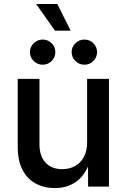

<svg xmlns="http://www.w3.org/2000/svg" viewBox="-20 -935 635 962"><path d="M254.9 7.3Q200.2 7.3 158 -15.9Q115.7 -39.1 92.3 -85Q68.8 -130.9 68.8 -198.2V-540H177.7V-211.9Q177.7 -152.8 208.3 -120.1Q238.8 -87.4 291.5 -87.4Q327.6 -87.4 355.7 -102.8Q383.8 -118.2 400.1 -148.4Q416.5 -178.7 416.5 -222.2V-540H525.9V0H421.4L420.9 -132.8H433.6Q409.7 -60.1 364 -26.4Q318.4 7.3 254.9 7.3ZM402.8 -610.8Q376.5 -610.8 357.7 -629.4Q338.9 -647.9 338.9 -673.8Q338.9 -699.7 357.7 -718.3Q376.5 -736.8 402.8 -736.8Q429.2 -736.8 447.8 -718.3Q466.3 -699.7 466.3 -673.8Q466.3 -647.9 447.8 -629.4Q429.2 -610.8 402.8 -610.8ZM193.8 -610.8Q167.5 -610.8 148.7 -629.4Q129.9 -647.9 129.9 -673.8Q129.9 -699.7 148.7 -718.3Q167.5 -736.8 193.8 -736.8Q220.2 -736.8 238.8 -718.3Q257.3 -699.7 257.3 -673.8Q257.3 -647.9 238.8 -629.4Q220.2 -610.8 193.8 -610.8ZM255.4 -781.2 161.1 -915H267.1L334 -781.2Z"/></svg>

Font: V-Inter
Style: Medium-500
Weight: 500
Designer: Rasmus Andersson
Foundry: rsms
Version: Version 4.000;git-4146feb